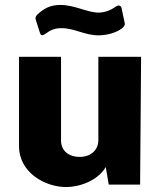

<svg xmlns="http://www.w3.org/2000/svg" viewBox="-20 -747 642 777"><path d="M472 -631C484 -640 487 -647 484 -657L472 -714C469 -726 459 -727 450 -721C433 -709 408 -696 379 -696C333 -696 283 -727 224 -727C180 -727 156 -710 133 -690C121 -678 123 -672 126 -663L141 -616C145 -602 152 -602 162 -609C185 -626 201 -633 229 -633C282 -633 322 -604 379 -604C418 -604 453 -617 472 -631ZM248 10C302 10 376 -16 408 -71L420 0H547L551 -517H378V-180C378 -139 347 -112 302 -112C259 -112 227 -136 227 -179V-517H57V-156C57 -47 164 10 248 10Z"/></svg>

Font: United Sans ExtraBold
Style: Regular
Weight: 800
Designer: Pablo Impallari, Rodrigo Fuenzalida (Modified by Dan O. Williams)
Version: Version 1.000;PS 001.000;hotconv 1.0.88;makeotf.lib2.5.64775